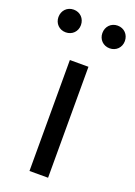

<svg xmlns="http://www.w3.org/2000/svg" viewBox="-172 -825 619 883"><g transform="rotate(20 137.5 -383.5)"><path d="M30 -656C62 -656 85 -680 85 -711C85 -743 62 -767 30 -767C-2 -767 -25 -743 -25 -711C-25 -680 -2 -656 30 -656ZM245 -656C277 -656 300 -680 300 -711C300 -743 277 -767 245 -767C213 -767 190 -743 190 -711C190 -680 213 -656 245 -656ZM92 0H183V-543H92Z"/></g></svg>

Font: Spoqa Han Sans Neo Regular
Style: Regular
Weight: 400
Designer: [Spoqa Han Sans Neo] Dong-huui Kim  Younghwa Kang  Yujin Lee  [Noto Sans] Ryoko NISHIZUKA  (kana & ideographs); Paul D. 
Foundry: Spoqa (http://www.spoqa-han-sans.com)
Version: Version 1.000